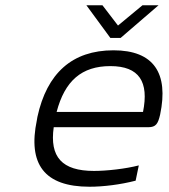

<svg xmlns="http://www.w3.org/2000/svg" viewBox="-20 -700 640 729"><path d="M588 -265C621 -422 564 -509 411 -509C254 -509 158 -422 122 -256L120 -244C85 -77 148 9 320 9C372 9 437 1 495 -14L507 -72C457 -59 385 -51 337 -51C215 -51 168 -104 184 -217H543C572 -217 580 -230 588 -265ZM195 -275C226 -393 290 -449 399 -449C509 -449 546 -389 523 -275ZM308 -680 399 -556H438L582 -680H521L428 -603L369 -680Z"/></svg>

Font: LT Wave Mono Light
Style: Italic
Weight: 300
Designer: Daniel Lyons
Version: Version 2.5 (Glyphs App)